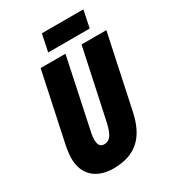

<svg xmlns="http://www.w3.org/2000/svg" viewBox="-212 -1001 1013 1126"><g transform="rotate(-30 294.5 -438.5)"><path d="M228 -771H509L533 -887H252ZM221 10C374 10 452 -70 484 -221L589 -714H421L321 -247C304 -168 282 -140 244 -140C219 -140 206 -156 206 -194C206 -207 208 -226 213 -246L312 -714H144L45 -249C39 -219 35 -187 35 -164C35 -55 105 10 221 10Z"/></g></svg>

Font: Noto Sans UI Condensed Black
Style: Italic
Weight: 900
Width: 3
Italic angle: -192°
Designer: Monotype Design Team
Foundry: Monotype Imaging Inc.
Version: Version 1.901